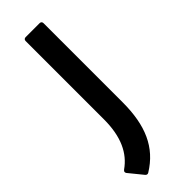

<svg xmlns="http://www.w3.org/2000/svg" viewBox="-247 -506 714 714"><g transform="rotate(-45 110.5 -148.5)"><path d="M46 190C129 139 164 59 164 -63V-479C164 -485 160 -489 154 -489H80C74 -489 70 -485 70 -479V-67C70 25 41 83 -9 118C-15 123 -16 127 -12 133L32 187C36 192 41 193 46 190Z"/></g></svg>

Font: Sofia Sans Cond SemiBold
Style: Regular
Weight: 600
Width: 3
Designer: Botio Nikoltchev, Ani Petrova
Foundry: lettersoup
Version: Version 4.100